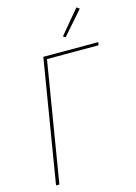

<svg xmlns="http://www.w3.org/2000/svg" viewBox="-140 -1034 782 1107"><g transform="rotate(-15 250.5 -480.5)"><path d="M52 0 173 -735H501L498 -717H190L72 0ZM326 -810 313 -820 431 -961 448 -949Z"/></g></svg>

Font: Iosevka Thin Oblique
Style: Regular
Weight: 100
Italic angle: -9°
Monospace: yes
Designer: Belleve Invis
Foundry: Belleve Invis
Version: Version 32.5.0; ttfautohint (v1.8.4)